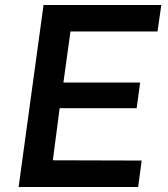

<svg xmlns="http://www.w3.org/2000/svg" viewBox="-20 -743 667 763"><path d="M54 0H529L543 -105L190 -106L217 -313H523L537 -415H232L260 -618H606L621 -723H153Z"/></svg>

Font: United Sans SemiBold
Style: Italic
Weight: 600
Italic angle: -8°
Designer: Pablo Impallari, Rodrigo Fuenzalida (Modified by Dan O. Williams)
Version: Version 1.000;PS 001.000;hotconv 1.0.88;makeotf.lib2.5.64775